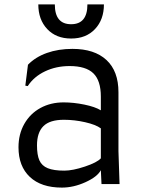

<svg xmlns="http://www.w3.org/2000/svg" viewBox="-20 -836 648 872"><path d="M269 -371Q314 -371 363 -361Q412 -351 438 -335V-397Q438 -470 404 -503Q370 -536 296 -536Q235 -536 184.5 -512Q134 -488 106 -445L95 -447L107 -542Q141 -577 193 -595.5Q245 -614 309 -614Q409 -614 463.5 -563.5Q518 -513 518 -417V-149L523 0H441L438 -63Q422 -33 368 -8.5Q314 16 261 16Q167 16 115.5 -32.5Q64 -81 64 -167Q64 -227 90.5 -273.5Q117 -320 163.5 -345.5Q210 -371 269 -371ZM272 -61Q310 -61 365.5 -79.5Q421 -98 438 -117V-253Q415 -270 366.5 -281Q318 -292 270 -292Q206 -292 177 -263Q148 -234 148 -176Q148 -132 159 -107.5Q170 -83 197 -72Q224 -61 272 -61ZM154 -816H229Q229 -726 303 -726Q377 -726 377 -816H452Q452 -747 411.5 -704Q371 -661 303 -661Q235 -661 194.5 -704Q154 -747 154 -816Z"/></svg>

Font: Farro Light
Style: Regular
Weight: 300
Designer: Aceler Chua
Foundry: Grayscale Limited
Version: Version 1.101